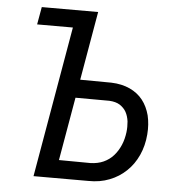

<svg xmlns="http://www.w3.org/2000/svg" viewBox="-51 -759 740 807"><g transform="rotate(5 318.5 -355.5)"><path d="M330.6 -710.9H92.8L79.6 -636.7H230.5L120.1 0H351.1C383.8 0.5 413.6 -4.4 440.4 -15.1C467.3 -25.4 490.7 -40.5 510.7 -59.6C530.8 -78.6 546.9 -101.6 559.1 -128.4C571.3 -155.3 578.6 -184.6 581.1 -216.3C583.5 -245.1 581.5 -271.5 575.7 -296.4C569.3 -320.8 559.1 -342.3 544.9 -360.4C530.8 -378.4 512.2 -392.6 490.2 -402.8C467.8 -413.1 441.9 -418.9 412.1 -419.9L280.3 -420.9ZM220.7 -76.7 267.1 -343.8 410.2 -343.3C428.2 -342.3 442.9 -338.4 454.6 -331.1C465.8 -323.7 475.1 -314.5 481.4 -303.2C487.8 -291.5 491.7 -278.3 493.7 -263.7C495.1 -248.5 495.1 -233.4 493.2 -217.8C490.7 -198.7 486.3 -180.7 479 -163.6C471.7 -146.5 462.4 -131.3 450.7 -118.2C439 -105 424.8 -94.7 408.7 -87.4C392.6 -80.1 374 -76.2 353.5 -75.7Z"/></g></svg>

Font: Roboto Condensed
Style: Italic
Weight: 400
Designer: Google
Version: Version 1.000;PS 001.000;hotconv 1.0.88;makeotf.lib2.5.64775